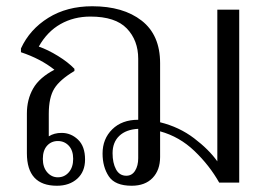

<svg xmlns="http://www.w3.org/2000/svg" viewBox="-20 -584 850 614"><path d="M745 -553V0H681Q650 -55 602 -101Q554 -147 492 -164V-82Q492 -40 468 -15Q444 10 401 10Q348 10 328 -20Q308 -50 308 -93Q308 -140 339 -170.5Q370 -201 422 -201V-396Q422 -455 385.5 -493Q349 -531 269 -531Q216 -531 173.5 -507Q131 -483 104 -435Q133 -425 165.5 -405Q198 -385 218 -364V-357Q171 -329 153.5 -300.5Q136 -272 136 -220V-148Q153 -159 177 -159Q207 -159 229.5 -137.5Q252 -116 252 -74Q252 -35 227 -12.5Q202 10 162 10Q66 10 66 -94V-221Q66 -266 86 -301Q106 -336 154 -361Q110 -396 47 -417V-429Q75 -490 134.5 -527Q194 -564 275 -564Q374 -564 433 -518Q492 -472 492 -382V-193Q553 -178 600.5 -142Q648 -106 675 -68V-553ZM422 -78V-172Q383 -170 361.5 -149.5Q340 -129 340 -94Q340 -63 351 -42.5Q362 -22 384 -22Q402 -22 412 -38Q422 -54 422 -78ZM117 -76Q117 -49 131 -33Q145 -17 165 -17Q186 -17 200 -33Q214 -49 214 -76Q214 -103 200 -118Q186 -133 165 -133Q144 -133 130.5 -118Q117 -103 117 -76Z"/></svg>

Font: Trirong Light
Style: Regular
Weight: 300
Designer: Katatrad Team
Foundry: CadsonDemak
Version: Version 1.001